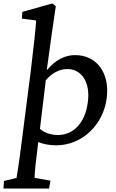

<svg xmlns="http://www.w3.org/2000/svg" viewBox="-52 -836 674 1115"><path d="M-32 259H233L241 213L149 197C149 178 152 136 161 66L170 -11C199 1 238 8 274 8C424 8 549 -111 568 -268C586 -413 509 -516 384 -516C324 -516 269 -487 223 -431L220 -432C246 -620 257 -703 272 -800L252 -816L78 -767L75 -728L158 -717C157 -685 140 -533 127 -426L75 -21C57 123 47 181 44 197L-29 215ZM180 -88 214 -370C250 -412 292 -435 340 -435C422 -435 474 -357 458 -243C443 -120 372 -52 285 -52C243 -52 203 -66 180 -88Z"/></svg>

Font: TPK Tissa Web Medium
Style: Italic
Weight: 500
Italic angle: -7°
Designer: Jacques Le Bailly, Suppakit Chalermlarp | Katatrad Co.,Ltd.
Foundry: Jacques Le Bailly, Cadson Demak Co.,Ltd.
Version: Version 5.000;Glyphs 3.1.2 (3151)